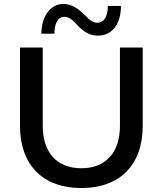

<svg xmlns="http://www.w3.org/2000/svg" viewBox="-20 -940 822 970"><path d="M701 -304V-700H586V-304C586 -169 514 -90 391 -90C268 -90 196 -169 196 -304V-700H81V-304C81 -107 196 10 391 10C586 10 701 -107 701 -304ZM591 -910H525C525 -855 504 -825 471 -825C451 -825 433 -838 407 -865C370 -902 338 -920 300 -920C235 -920 189 -857 189 -770H255C255 -824 274 -855 305 -855C326 -855 342 -843 364 -820C405 -776 435 -760 475 -760C547 -760 591 -819 591 -910Z"/></svg>

Font: Goli Medium
Style: Regular
Weight: 500
Designer: jaikishan Patel
Foundry: MagicType
Version: Version 1.000;Glyphs 3.2 (3242)